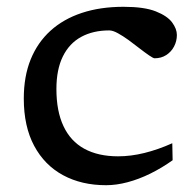

<svg xmlns="http://www.w3.org/2000/svg" viewBox="-20 -535 577 565"><path d="M343.5 -515Q404.5 -515 438.5 -501.5Q472.5 -488 486.5 -469Q500.5 -450 500.5 -432Q500.5 -414 492.2 -398.2Q484 -382.5 469.2 -373Q454.5 -363.5 435 -363.5Q431 -363.5 419 -371.8Q407 -380 391.2 -392.2Q375.5 -404.5 358.8 -416.8Q342 -429 327 -437.2Q312 -445.5 301.5 -445.5Q254 -445.5 219 -426.5Q184 -407.5 165 -369Q146 -330.5 146 -273Q146 -208 166.8 -163.8Q187.5 -119.5 228.2 -97.2Q269 -75 327.5 -75Q365 -75 404.8 -84.8Q444.5 -94.5 487 -113.5L488 -63.5Q456.5 -41 422.5 -24.2Q388.5 -7.5 355.5 1.2Q322.5 10 292 10Q220 10 165.5 -19.5Q111 -49 80.5 -106Q50 -163 50 -245Q50 -310 70.2 -360Q90.5 -410 128.5 -444.5Q166.5 -479 220.8 -497Q275 -515 343.5 -515Z"/></svg>

Font: Newsreader 7pt
Style: Regular
Weight: 400
Designer: Hugues Gentile
Foundry: Production Type
Version: Version 1.003